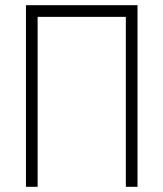

<svg xmlns="http://www.w3.org/2000/svg" viewBox="-20 -720 628 740"><path d="M80 -700V0H125V-655H465V0H510V-700Z"/></svg>

Font: Advent Pro
Style: Light
Weight: 300
Designer: Andreas Kalpakidis
Foundry: Andreas Kalpakidis
Version: Version 2.002 2007